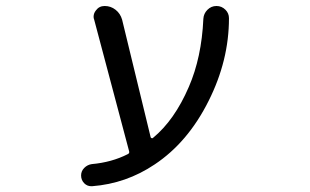

<svg xmlns="http://www.w3.org/2000/svg" viewBox="-20 -567 1040 644"><path d="M485.4 -106.4Q486.3 -104.5 488.8 -103.5Q491.2 -102.5 493.2 -104.5Q565.4 -164.1 613.3 -275.4Q656.2 -374 662.1 -503.9Q663.1 -521.5 675.8 -534.2Q688.5 -546.9 706.1 -546.9Q723.6 -546.9 736.3 -534.2Q748 -522.5 748 -505.9Q748 -364.3 679.7 -228.5Q610.4 -89.8 499 -15.6Q403.3 48.8 289.1 57.6Q287.1 57.6 286.1 57.6Q272.5 57.6 262.7 47.9Q252 37.1 252 21.5Q252 6.8 262.7 -3.9Q273.4 -14.6 288.1 -16.6Q354.5 -22.5 408.2 -49.8Q415 -52.7 413.1 -59.6L295.9 -501Q293.9 -505.9 293.9 -510.7Q293.9 -522.5 301.8 -532.2Q312.5 -546.9 331.1 -546.9Q351.6 -546.9 367.7 -534.2Q383.8 -521.5 389.6 -501Z"/></svg>

Font: Rounded Mgen+ 1m regular
Style: Regular
Weight: 400
Designer: [Source Han Sans]
Ryoko NISHIZUKA  (kana & ideographs); Paul D. Hunt (Latin, Greek & Cyrillic); Wenlong ZHANG  (bopomofo
Version: Version 1.059.20150602